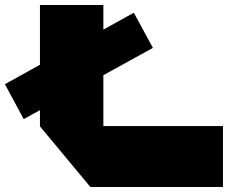

<svg xmlns="http://www.w3.org/2000/svg" viewBox="-20 -750 928 769"><path d="M75 -273 0 -412V-413L516 -699L592 -559V-558ZM342 -1 140 -244V-245H873V-1ZM140 -245V-730H394V-245Z"/></svg>

Font: Foldit Thin Black
Style: Regular
Weight: 900
Version: Version 1.003